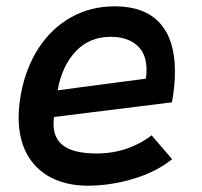

<svg xmlns="http://www.w3.org/2000/svg" viewBox="-20 -579 640 608"><path d="M39 -207.5Q39 -239.5 46 -280Q61.5 -364 102.5 -427Q143.5 -490 205.5 -524.5Q267.5 -559 343.5 -559Q437.5 -559 485.8 -506.2Q534 -453.5 534 -352.5Q534 -307 524.5 -255L151 -208.5Q149.5 -197.5 149.5 -187Q149.5 -139 183 -116Q216.5 -93 286 -93Q337.5 -93 382 -108.5Q426.5 -124 460 -150.5L525 -75Q476 -35 403.2 -13Q330.5 9 258 9Q192 9 142.5 -16.2Q93 -41.5 66 -90Q39 -138.5 39 -207.5ZM444 -358Q444 -410 413 -436.2Q382 -462.5 331 -462.5Q263.5 -462.5 220 -416.5Q176.5 -370.5 162.5 -293L442 -330Q444 -343.5 444 -358Z"/></svg>

Font: JuliaMono SemiBold
Style: Italic
Weight: 600
Italic angle: -9°
Monospace: yes
Designer: cormullion
Foundry: corm
Version: Version 0.056; ttfautohint (v1.8.4)